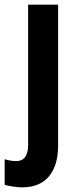

<svg xmlns="http://www.w3.org/2000/svg" viewBox="-60 -566 331 826"><path d="M36 240Q18 240 -4.5 236.5Q-27 233 -40 229V119Q-14 127 10 127Q61 127 61 57V-546H190V60Q190 146 150.5 193Q111 240 36 240Z"/></svg>

Font: Noto Sans Telugu ExtraCondensed
Style: Bold
Weight: 700
Width: 2
Designer: Jelle Bosma - Monotype Design Team
Foundry: Monotype Imaging Inc.
Version: Version 2.005; ttfautohint (v1.8.4.7-5d5b)